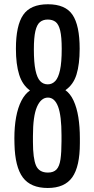

<svg xmlns="http://www.w3.org/2000/svg" viewBox="-20 -890 452 919"><path d="M208.5 9.8Q127 9.8 89.4 -40.5Q51.8 -90.8 49.3 -200.7L48.8 -228Q48.8 -283.7 57.1 -329.1Q65.4 -374.5 82.3 -407.5Q99.1 -440.4 123.5 -457Q87.4 -482.9 71.8 -532.5Q56.2 -582 56.2 -656.7Q56.2 -768.1 91.1 -818.8Q126 -869.6 209.5 -869.6Q293 -869.6 327.1 -819.1Q361.3 -768.6 361.3 -656.7Q361.3 -582.5 346.2 -533.4Q331.1 -484.4 293 -458.5Q316.9 -441.4 332.3 -408Q347.7 -374.5 355 -328.9Q362.3 -283.2 362.3 -228V-204.6Q362.3 -92.8 325.9 -41.5Q289.6 9.8 208.5 9.8ZM209.5 -64Q236.3 -64 250.5 -78.9Q264.6 -93.8 269.5 -127.2Q274.4 -160.6 274.4 -214.8V-242.2Q274.4 -335.9 258.1 -379.4Q241.7 -422.9 209.5 -422.9Q176.3 -422.9 157 -378.7Q137.7 -334.5 137.7 -238.8V-210.9Q137.7 -131.8 152.3 -97.9Q167 -64 209.5 -64ZM208.5 -486.3Q229.5 -486.3 244.4 -502Q259.3 -517.6 267.3 -554.4Q275.4 -591.3 275.4 -656.2Q275.4 -713.4 268.1 -743.7Q260.7 -773.9 246.1 -785.2Q231.4 -796.4 208.5 -796.4Q186 -796.4 171.4 -784.4Q156.7 -772.5 149.4 -741.5Q142.1 -710.4 142.1 -653.8Q142.1 -590.3 149.9 -553.7Q157.7 -517.1 172.4 -501.7Q187 -486.3 208.5 -486.3Z"/></svg>

Font: AntonioLight
Style: Regular
Weight: 300
Designer: Vernon Adams
Foundry: Vernon Adams
Version: Version 1.002